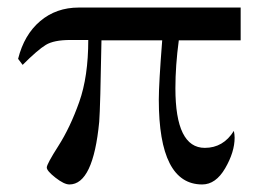

<svg xmlns="http://www.w3.org/2000/svg" viewBox="-20 -476 689 509"><path d="M618 -456V-369H454Q445 -302 445 -242Q445 -84 523 -84Q572 -84 600 -129Q602 -119 602 -111Q602 -73 577 -30Q552 13 516 13Q401 13 401 -212Q401 -254 410 -369H249Q246 -192 243 -153Q227 13 164 13Q150 13 127 -5Q104 -23 104 -32Q104 -41 135 -89.5Q166 -138 190 -205.5Q214 -273 214 -370H166Q123 -370 101.5 -357Q80 -344 40 -304L28 -320Q44 -384 86.5 -420Q129 -456 189 -456Z"/></svg>

Font: GFS Didot
Style: Regular
Weight: 400
Designer: Takis Katsoulidis and George D. Matthiopoulos
Foundry: Takis Katsoulidis and George D. Matthiopoulos
Version: Version 1.0